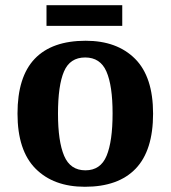

<svg xmlns="http://www.w3.org/2000/svg" viewBox="-20 -705 653 735"><path d="M305 10Q185 10 116 -59.5Q47 -129 47 -270Q47 -411 113 -480Q179 -549 308 -549Q428 -549 497 -480Q566 -411 566 -270Q566 -129 499.5 -59.5Q433 10 305 10ZM307 -53Q365 -53 388 -108.5Q411 -164 411 -271Q411 -377 387.5 -431Q364 -485 306 -485Q248 -485 225 -431.5Q202 -378 202 -270Q202 -164 225.5 -108.5Q249 -53 307 -53ZM158 -606V-685H448V-606Z"/></svg>

Font: Noto Naskh Arabic
Style: Bold
Weight: 700
Designer: Monotype Design Team, David Williams, Mohamad Dakak and Nizar Qandah
Foundry: Monotype Imaging Inc.
Version: Version 2.016